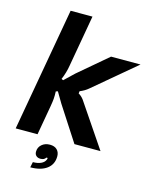

<svg xmlns="http://www.w3.org/2000/svg" viewBox="-139 -854 915 1146"><g transform="rotate(15 319.0 -280.5)"><path d="M17 0 152 -763H287L231 -445Q224 -401 205 -356L216 -351Q231 -366 276 -408L456 -561H638L380 -344Q358 -325 328 -313L326 -299Q350 -285 365 -260L541 0H380L242 -213Q228 -235 203 -279L191 -275Q192 -248 190.5 -229.5Q189 -211 184 -182L152 0ZM168 168Q197 168 217 159Q237 150 244 134Q247 130 247 121H239Q230 137 206 137Q190 137 180 128Q170 119 170 103Q170 76 190 58.5Q210 41 240 41Q269 41 284.5 56.5Q300 72 300 97Q300 147 263 174.5Q226 202 161 202Z"/></g></svg>

Font: Open Sauce Sans
Style: Bold Italic
Weight: 700
Italic angle: -10°
Designer: Alfredo Marco Pradil
Foundry: Creative Sauce Fz LLC
Version: Version 1.477